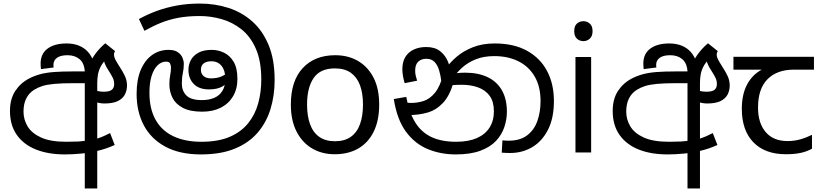

<svg xmlns="http://www.w3.org/2000/svg" viewBox="-20 -856 4622 1078"><path d="M344 11Q251 11 182 -16.5Q113 -44 74.5 -98.5Q36 -153 36 -233Q36 -300 65.5 -345Q95 -390 143 -415Q172 -430 204.5 -439Q237 -448 281.5 -451.5Q326 -455 389 -455H456Q453 -502 426.5 -524Q400 -546 359 -546Q320 -546 300 -531.5Q280 -517 280 -492Q280 -488 280.5 -484Q281 -480 281 -477L210 -468Q209 -477 208.5 -485Q208 -493 208 -499Q208 -554 247 -583Q286 -612 354 -612Q392 -612 422.5 -600Q453 -588 474 -564.5Q495 -541 506 -507.5Q517 -474 517 -430V-389H396Q326 -389 284.5 -385Q243 -381 218 -373Q193 -365 172 -352Q143 -334 127.5 -303.5Q112 -273 112 -229Q112 -185 135 -146.5Q158 -108 210.5 -84Q263 -60 352 -60Q387 -60 419 -61.5Q451 -63 482 -70L502 -72Q527 -77 550 -86.5Q573 -96 598 -109L624 -42Q578 -21 529.5 -9.5Q481 2 434 6.5Q387 11 344 11ZM456 202V-393Q461 -439 475 -478Q489 -517 513 -550.5Q537 -584 571 -613L626 -569Q612 -558 600 -547Q588 -536 578 -526Q556 -503 545 -481.5Q534 -460 530 -437.5Q526 -415 526 -389V202ZM566 -275Q544 -275 514 -283Q484 -291 463 -310L478 -366Q504 -350 524 -345.5Q544 -341 562 -341Q595 -341 608 -352Q621 -363 621 -384Q621 -403 613.5 -418.5Q606 -434 592 -456Q576 -480 569 -497.5Q562 -515 562 -536L626 -569Q623 -564 621.5 -560Q620 -556 620 -548Q620 -537 627 -523Q634 -509 653 -479Q671 -452 682 -427.5Q693 -403 693 -376Q693 -348 681 -325Q669 -302 641.5 -288.5Q614 -275 566 -275Z M1108 11Q989 11 908.5 -32.5Q828 -76 787.5 -152.5Q747 -229 747 -329Q747 -409 770.5 -464Q794 -519 834.5 -547.5Q875 -576 926 -576Q960 -576 978.5 -563Q997 -550 1004.5 -532Q1012 -514 1012 -498Q1012 -470 1006.5 -445Q1001 -420 1001 -385Q1001 -346 1026.5 -320Q1052 -294 1114 -294Q1153 -294 1182.5 -306.5Q1212 -319 1228.5 -345.5Q1245 -372 1245 -414Q1245 -460 1224 -486Q1203 -512 1167 -512Q1139 -512 1123.5 -500Q1108 -488 1108 -464Q1108 -442 1123 -429Q1138 -416 1164 -416Q1196 -416 1219 -425Q1242 -434 1269 -455L1282 -410Q1258 -388 1229.5 -371Q1201 -354 1153 -354Q1098 -354 1068 -384.5Q1038 -415 1038 -464Q1038 -493 1051.5 -518.5Q1065 -544 1094 -560Q1123 -576 1169 -576Q1204 -576 1237 -560.5Q1270 -545 1291.5 -509.5Q1313 -474 1313 -413Q1313 -357 1288.5 -315.5Q1264 -274 1220 -251.5Q1176 -229 1115 -229Q1047 -229 1006.5 -250.5Q966 -272 948.5 -307Q931 -342 931 -382Q931 -411 935.5 -433.5Q940 -456 940 -475Q940 -489 935 -499.5Q930 -510 912 -510Q886 -510 864.5 -489Q843 -468 831 -429Q819 -390 819 -335Q819 -246 853 -184.5Q887 -123 952.5 -91.5Q1018 -60 1110 -60Q1206 -60 1270.5 -88Q1335 -116 1374 -165Q1413 -214 1430 -277Q1447 -340 1447 -409Q1447 -513 1416.5 -582.5Q1386 -652 1335 -692Q1284 -732 1223 -749Q1162 -766 1102 -766Q1034 -766 981 -756Q928 -746 882.5 -727.5Q837 -709 791 -683L760 -749Q807 -775 860 -794.5Q913 -814 973.5 -825Q1034 -836 1102 -836Q1186 -836 1261.5 -812Q1337 -788 1395.5 -736.5Q1454 -685 1488 -603.5Q1522 -522 1522 -407Q1522 -319 1498.5 -243Q1475 -167 1425.5 -110Q1376 -53 1297.5 -21Q1219 11 1108 11Z M2109 -269Q2109 -180 2078.5 -117.5Q2048 -55 1992 -22.5Q1936 10 1859 10Q1788 10 1732.5 -22.5Q1677 -55 1645 -117.5Q1613 -180 1613 -269Q1613 -402 1680 -474Q1747 -546 1862 -546Q1935 -546 1990.5 -513.5Q2046 -481 2077.5 -419.5Q2109 -358 2109 -269ZM1704 -269Q1704 -206 1720.5 -159.5Q1737 -113 1772 -88Q1807 -63 1861 -63Q1915 -63 1950 -88Q1985 -113 2001.5 -159.5Q2018 -206 2018 -269Q2018 -333 2001 -378Q1984 -423 1949.5 -447.5Q1915 -472 1860 -472Q1778 -472 1741 -418Q1704 -364 1704 -269Z M2539 11Q2454 11 2381.5 -19Q2309 -49 2259 -117Q2209 -185 2191 -300L2261 -312Q2277 -224 2311.5 -168.5Q2346 -113 2402.5 -86.5Q2459 -60 2541 -60Q2610 -60 2657 -80.5Q2704 -101 2728.5 -139.5Q2753 -178 2753 -231Q2753 -285 2729.5 -317.5Q2706 -350 2665 -365Q2624 -380 2573 -380Q2539 -380 2513 -377.5Q2487 -375 2461 -368L2466 -420Q2485 -429 2515 -438.5Q2545 -448 2591 -448Q2665 -448 2717.5 -423Q2770 -398 2798 -349Q2826 -300 2826 -229Q2826 -185 2811.5 -142Q2797 -99 2764.5 -64.5Q2732 -30 2676.5 -9.5Q2621 11 2539 11ZM2844 3Q2831 3 2820.5 2.5Q2810 2 2797 1L2801 -68Q2807 -67 2818.5 -66.5Q2830 -66 2835 -66Q2900 -66 2939.5 -96Q2979 -126 2997 -176.5Q3015 -227 3015 -288Q3015 -370 2982 -426.5Q2949 -483 2890.5 -512Q2832 -541 2755 -541Q2697 -541 2652.5 -523.5Q2608 -506 2575 -476.5Q2542 -447 2518 -410L2526 -392Q2504 -317 2466.5 -277.5Q2429 -238 2380.5 -224Q2332 -210 2276 -210Q2266 -210 2250.5 -212.5Q2235 -215 2223 -221L2224 -286Q2238 -282 2256.5 -280Q2275 -278 2287 -278Q2324 -278 2358.5 -289Q2393 -300 2422 -335Q2451 -370 2470 -443L2480 -467Q2505 -504 2543.5 -537Q2582 -570 2635.5 -591Q2689 -612 2757 -612Q2865 -612 2939 -571Q3013 -530 3051.5 -457.5Q3090 -385 3090 -289Q3090 -193 3057 -128Q3024 -63 2968.5 -30Q2913 3 2844 3ZM2373 -592Q2422 -592 2451.5 -568.5Q2481 -545 2495.5 -509Q2510 -473 2513 -434L2458 -398Q2454 -432 2445.5 -461Q2437 -490 2420 -508Q2403 -526 2374 -526Q2346 -526 2328.5 -510Q2311 -494 2311 -459Q2311 -443 2314.5 -429.5Q2318 -416 2322 -403L2252 -389Q2246 -409 2242.5 -429.5Q2239 -450 2239 -467Q2239 -508 2255.5 -535.5Q2272 -563 2302.5 -577.5Q2333 -592 2373 -592Z M3299 -536V0H3211V-536ZM3256 -737Q3276 -737 3291.5 -723.5Q3307 -710 3307 -681Q3307 -653 3291.5 -639Q3276 -625 3256 -625Q3234 -625 3219 -639Q3204 -653 3204 -681Q3204 -710 3219 -723.5Q3234 -737 3256 -737Z M3728 11Q3635 11 3566 -16.5Q3497 -44 3458.5 -98.5Q3420 -153 3420 -233Q3420 -300 3449.5 -345Q3479 -390 3527 -415Q3556 -430 3588.5 -439Q3621 -448 3665.5 -451.5Q3710 -455 3773 -455H3840Q3837 -502 3810.5 -524Q3784 -546 3743 -546Q3704 -546 3684 -531.5Q3664 -517 3664 -492Q3664 -488 3664.5 -484Q3665 -480 3665 -477L3594 -468Q3593 -477 3592.5 -485Q3592 -493 3592 -499Q3592 -554 3631 -583Q3670 -612 3738 -612Q3776 -612 3806.5 -600Q3837 -588 3858 -564.5Q3879 -541 3890 -507.5Q3901 -474 3901 -430V-389H3780Q3710 -389 3668.5 -385Q3627 -381 3602 -373Q3577 -365 3556 -352Q3527 -334 3511.5 -303.5Q3496 -273 3496 -229Q3496 -185 3519 -146.5Q3542 -108 3594.5 -84Q3647 -60 3736 -60Q3771 -60 3803 -61.5Q3835 -63 3866 -70L3886 -72Q3911 -77 3934 -86.5Q3957 -96 3982 -109L4008 -42Q3962 -21 3913.5 -9.5Q3865 2 3818 6.5Q3771 11 3728 11ZM3840 202V-393Q3845 -439 3859 -478Q3873 -517 3897 -550.5Q3921 -584 3955 -613L4010 -569Q3996 -558 3984 -547Q3972 -536 3962 -526Q3940 -503 3929 -481.5Q3918 -460 3914 -437.5Q3910 -415 3910 -389V202ZM3950 -275Q3928 -275 3898 -283Q3868 -291 3847 -310L3862 -366Q3888 -350 3908 -345.5Q3928 -341 3946 -341Q3979 -341 3992 -352Q4005 -363 4005 -384Q4005 -403 3997.5 -418.5Q3990 -434 3976 -456Q3960 -480 3953 -497.5Q3946 -515 3946 -536L4010 -569Q4007 -564 4005.5 -560Q4004 -556 4004 -548Q4004 -537 4011 -523Q4018 -509 4037 -479Q4055 -452 4066 -427.5Q4077 -403 4077 -376Q4077 -348 4065 -325Q4053 -302 4025.5 -288.5Q3998 -275 3950 -275Z M4393 10Q4275 10 4210 -57Q4145 -124 4145 -245Q4145 -325 4174 -380.5Q4203 -436 4257 -465H4098V-537H4550V-465H4437Q4343 -465 4289.5 -411.5Q4236 -358 4236 -252Q4236 -165 4279 -114.5Q4322 -64 4402 -64Q4439 -64 4473 -73.5Q4507 -83 4539 -99V-21Q4510 -5 4475 2.5Q4440 10 4393 10Z"/></svg>

Font: sinhala25
Style: Book
Weight: 400
Designer: Jelle Bosma - Monotype Design Team
Foundry: Monotype Imaging Inc.
Version: Version 2.003